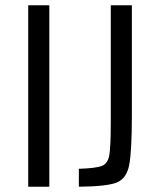

<svg xmlns="http://www.w3.org/2000/svg" viewBox="-20 -708 599 728"><path d="M87 0ZM87 0V-688H167V0ZM400 -245V-688H480V-272Q480 -131 469.5 -80.5Q459 -30 421.5 -15.5Q384 -1 279 0V-68Q344 -70 366.5 -79Q389 -88 394.5 -120Q400 -152 400 -245Z"/></svg>

Font: Assailand
Style: Regular
Weight: 400
Designer: Hector Gatti with collaboration of the Omnibus-Type team
Foundry: Omnibus-Type
Version: Version 0.072;October 19, 2019;FontCreator 12.0.0.2547 64-bi